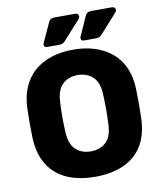

<svg xmlns="http://www.w3.org/2000/svg" viewBox="-97 -983 906 1071"><g transform="rotate(-10 356.0 -447.5)"><path d="M424 -750Q408 -750 408 -766Q408 -770 409.5 -774Q411 -778 413 -781L460 -886Q465 -896 473 -900.5Q481 -905 497 -905H610Q630 -905 630 -886Q630 -878 624 -873L526 -764Q514 -750 494 -750ZM215 -750Q199 -750 199 -766Q199 -770 200.5 -774Q202 -778 204 -781L252 -886Q257 -896 265 -900.5Q273 -905 289 -905H402Q422 -905 422 -886Q422 -879 416 -873L318 -764Q306 -750 285 -750ZM356 10Q287 10 231 -7Q175 -24 135.5 -58Q96 -92 73.5 -143Q51 -194 48 -262Q45 -348 48 -435Q51 -502 74 -553.5Q97 -605 137 -639.5Q177 -674 232.5 -692Q288 -710 356 -710Q424 -710 479.5 -692Q535 -674 575.5 -639.5Q616 -605 639 -553.5Q662 -502 664 -435Q667 -348 664 -262Q661 -194 639 -143Q617 -92 577 -58Q537 -24 481 -7Q425 10 356 10ZM356 -134Q409 -134 442.5 -165.5Q476 -197 478 -268Q480 -312 480 -350.5Q480 -389 478 -432Q476 -503 442 -534.5Q408 -566 356 -566Q304 -566 270.5 -534.5Q237 -503 234 -432Q232 -389 232 -350.5Q232 -312 234 -268Q237 -197 270 -165.5Q303 -134 356 -134Z"/></g></svg>

Font: Fz Rubik
Style: Bold
Weight: 700
Designer: Hubert and Fischer
Foundry: Hubert and Fischer
Version: Vit hóa bi FontZin.com